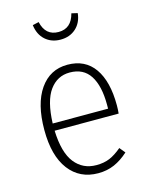

<svg xmlns="http://www.w3.org/2000/svg" viewBox="-117 -840 715 924"><g transform="rotate(-15 240.5 -377.5)"><path d="M425 -241H106Q110 -131 150.5 -80Q191 -29 258 -29Q296 -29 324.5 -41Q353 -53 385 -80L408 -52Q374 -21 337.5 -5Q301 11 257 11Q165 11 112 -58.5Q59 -128 59 -257Q59 -387 109.5 -459.5Q160 -532 247 -532Q335 -532 381 -466.5Q427 -401 427 -282Q427 -261 425 -241ZM382 -297Q382 -391 349 -442Q316 -493 248 -493Q186 -493 148 -441Q110 -389 106 -277H382ZM136 -759 167 -766Q183 -695 248 -695Q312 -695 330 -766L360 -759Q355 -712 324.5 -684.5Q294 -657 248 -657Q203 -657 172.5 -684Q142 -711 136 -759Z"/></g></svg>

Font: Fira Sans Condensed ExtraLight
Style: Regular
Weight: 275
Width: 3
Designer: Carrois Corporate & Edenspiekermann AG
Foundry: Carrois Corporate GbR & Edenspiekermann AG
Version: Version 4.203